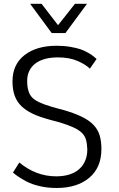

<svg xmlns="http://www.w3.org/2000/svg" viewBox="-20 -959 612 990"><path d="M246.6 -788.6 135.3 -939.5H194.3L279.3 -829.1L366.7 -939.5H428.7L317.4 -788.6ZM502.9 -190.4Q502.9 -95.2 440.4 -42.5Q377.9 10.3 272 10.3Q226.6 10.3 186.5 1.2Q146.5 -7.8 118.2 -22.5Q104 -29.8 93.5 -36.1Q83 -42.5 74.7 -48.1Q66.4 -53.7 59.6 -58.8Q52.7 -64 46.9 -69.3L79.6 -121.1Q165.5 -49.8 270 -49.8Q308.1 -49.8 337.9 -59.3Q367.7 -68.8 388.2 -86.9Q408.7 -105 419.4 -130.9Q430.2 -156.7 430.2 -189Q429.2 -218.3 423.3 -238.8Q417.5 -259.3 401.4 -274.7Q385.3 -290 357.2 -302.7Q329.1 -315.4 284.2 -329.1L269 -333L241.7 -340.3Q226.6 -344.2 226.1 -344.7Q179.2 -357.9 147.2 -373.3Q115.2 -388.7 90.8 -411.1Q66.9 -434.6 55.7 -465.6Q44.4 -496.6 44.4 -539.6Q44.4 -626.5 106.4 -674.8Q168.5 -723.1 272.5 -723.1Q309.6 -723.1 342 -717.5Q374.5 -711.9 395 -705.1Q404.8 -701.7 414.6 -697Q424.3 -692.4 434.1 -687Q453.1 -676.3 460.4 -669.9Q464.4 -667 468.5 -663.3Q472.7 -659.7 478 -654.8L443.4 -605Q420.9 -627.4 378.9 -645Q337.9 -663.1 277.8 -663.1Q241.2 -663.1 211.9 -655Q182.6 -647 162.4 -631.6Q142.1 -616.2 131.1 -593.5Q120.1 -570.8 120.1 -541.5Q120.1 -483.9 145 -457Q169.4 -430.7 244.1 -409.2L272.9 -400.9L301.3 -393.6Q361.3 -376.5 400.4 -357.7Q439.5 -338.9 462.2 -314.9Q484.9 -291 493.9 -260.7Q502.9 -230.5 502.9 -190.4Z"/></svg>

Font: Ride Light
Style: Regular
Weight: 300
Version: Version 3.000